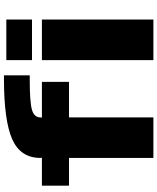

<svg xmlns="http://www.w3.org/2000/svg" viewBox="72 -904 832 1017"><g transform="rotate(-90 488.5 -396.0)"><path d="M160 0V-447H13V-590.5H161.5L160 -598Q160 -704 259 -747.8Q358 -791.5 577.5 -791.5H597.5V-655H575.5Q455 -655 414.8 -643.2Q374.5 -631.5 374.5 -598L373.5 -590.5H563V-447H374.5V0ZM678 0V-590.5H893V0ZM678 -779H893V-643H678Z"/></g></svg>

Font: Anybody ExtraExpanded ExtraBold
Style: Regular
Weight: 800
Width: 8
Designer: Tyler Finck
Foundry: Etcetera Type Company
Version: Version 1.010; ttfautohint (v1.8.3) -l 8 -r 50 -G 200 -x 14 